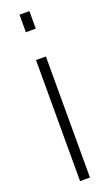

<svg xmlns="http://www.w3.org/2000/svg" viewBox="-145 -754 446 784"><g transform="rotate(-20 78.5 -361.5)"><path d="M57 -647V-723H100V-647ZM57 0V-526H100V0Z"/></g></svg>

Font: Archivo ExtraCondensed Thin
Style: Regular
Weight: 250
Width: 2
Designer: Hector Gatti
Foundry: Omnibus-Type
Version: Version 2.001